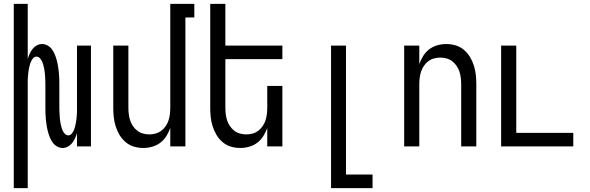

<svg xmlns="http://www.w3.org/2000/svg" viewBox="-20 -755 3040 990"><path d="M51 215V-735H123V-451Q127 -465 133 -478Q139 -491 148 -502.5Q157 -514 170 -521Q183 -528 197 -528Q212 -528 226 -520Q240 -512 249 -499Q258 -486 263.5 -472Q269 -458 273 -443Q277 -428 279.5 -412.5Q282 -397 283.5 -381.5Q285 -366 285.5 -350.5Q286 -335 286 -320V-200Q286 -190 286.5 -180Q287 -170 287.5 -160Q288 -150 289 -140Q290 -130 292 -120Q294 -110 296.5 -100.5Q299 -91 303 -82Q307 -73 314.5 -65Q322 -57 332 -57Q342 -57 349 -65Q356 -73 360 -82Q364 -91 366.5 -100.5Q369 -110 371 -120Q373 -130 374 -140Q375 -150 376 -160Q377 -170 377 -180Q377 -190 377 -200V-520H449V0H377V-69Q373 -55 367 -42Q361 -29 352 -17.5Q343 -6 330 1Q317 8 303 8Q288 8 274 0Q260 -8 251 -21Q242 -34 236.5 -48Q231 -62 227 -77Q223 -92 220.5 -107.5Q218 -123 216.5 -138.5Q215 -154 214.5 -169.5Q214 -185 214 -200V-320Q214 -330 213.5 -340Q213 -350 212.5 -360Q212 -370 211 -380Q210 -390 208 -400Q206 -410 203.5 -419.5Q201 -429 197 -438Q193 -447 185.5 -455Q178 -463 168 -463Q158 -463 151 -455Q144 -447 140 -438Q136 -429 133.5 -419.5Q131 -410 129 -400Q127 -390 126 -380Q125 -370 124 -360Q123 -350 123 -340Q123 -330 123 -320V215Z M719 8Q694 8 670.5 1Q647 -6 628 -22Q609 -38 596.5 -59Q584 -80 576.5 -103.5Q569 -127 566.5 -151.5Q564 -176 564 -200V-520H642V-200Q642 -183 644 -166.5Q646 -150 651 -134.5Q656 -119 665.5 -105Q675 -91 688 -81Q701 -71 717 -66.5Q733 -62 750 -62Q767 -62 783 -66.5Q799 -71 812 -81Q825 -91 834.5 -105Q844 -119 849 -134.5Q854 -150 856 -166.5Q858 -183 858 -200V-735H982V-665H936V0H858V-95Q850 -73 837.5 -53Q825 -33 806.5 -19Q788 -5 765 1.5Q742 8 719 8Z M1219 8Q1194 8 1170.5 1Q1147 -6 1128 -22Q1109 -38 1096.5 -59Q1084 -80 1076.5 -103.5Q1069 -127 1066.5 -151.5Q1064 -176 1064 -200V-735H1142V-520H1436V-450H1142V-200Q1142 -183 1144 -166.5Q1146 -150 1151 -134.5Q1156 -119 1165.5 -105Q1175 -91 1188 -81Q1201 -71 1217 -66.5Q1233 -62 1250 -62Q1267 -62 1283 -66.5Q1299 -71 1312 -81Q1325 -91 1334.5 -105Q1344 -119 1349 -134.5Q1354 -150 1356 -166.5Q1358 -183 1358 -200V-312H1436V0H1358V-95Q1350 -73 1337.5 -53Q1325 -33 1306.5 -19Q1288 -5 1265 1.5Q1242 8 1219 8Z M1687 215V-520H1764V145H1901V215Z M2064 0V-520H2142V-425Q2150 -447 2162.5 -467Q2175 -487 2193.5 -501Q2212 -515 2235 -521.5Q2258 -528 2281 -528Q2306 -528 2329.5 -521Q2353 -514 2372 -498Q2391 -482 2403.5 -461Q2416 -440 2423.5 -416.5Q2431 -393 2433.5 -368.5Q2436 -344 2436 -320V0H2358V-320Q2358 -337 2356 -353.5Q2354 -370 2349 -385.5Q2344 -401 2334.5 -415Q2325 -429 2312 -439Q2299 -449 2283 -453.5Q2267 -458 2250 -458Q2233 -458 2217 -453.5Q2201 -449 2188 -439Q2175 -429 2165.5 -415Q2156 -401 2151 -385.5Q2146 -370 2144 -353.5Q2142 -337 2142 -320V0Z M2564 0V-520H2642V-70H2936V0Z"/></svg>

Font: Moesevka
Style: Regular
Weight: 400
Monospace: yes
Designer: Belleve Invis
Foundry: Belleve Invis
Version: Version 32.5.0; ttfautohint (v1.8.4)